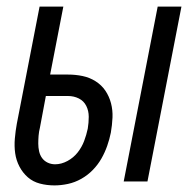

<svg xmlns="http://www.w3.org/2000/svg" viewBox="-20 -550 590 582"><path d="M355 0 458 -530H530L427 0ZM145 12Q122 12 101 6.5Q80 1 64.5 -12.5Q49 -26 39 -45Q29 -64 26 -85.5Q23 -107 25 -130Q27 -153 31 -175L100 -530H172L132 -324H186Q209 -324 230.5 -319.5Q252 -315 270 -303.5Q288 -292 299.5 -275Q311 -258 316.5 -237Q322 -216 321 -193.5Q320 -171 316 -148Q312 -128 305 -108Q298 -88 287.5 -69.5Q277 -51 261.5 -35Q246 -19 226.5 -8Q207 3 186 7.5Q165 12 145 12ZM147 -52Q166 -52 184.5 -62Q203 -72 215.5 -88Q228 -104 235 -122.5Q242 -141 246 -160Q249 -178 249 -196Q249 -214 241.5 -229Q234 -244 219 -251.5Q204 -259 186 -259H119L101 -163Q98 -151 97 -139Q96 -127 96 -115Q96 -103 98.5 -91.5Q101 -80 107.5 -71Q114 -62 124.5 -57Q135 -52 147 -52Z"/></svg>

Font: Lode Term
Style: Italic
Weight: 400
Italic angle: -11°
Monospace: yes
Designer: Belleve Invis
Foundry: Belleve Invis
Version: Version 29.2.0